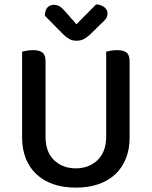

<svg xmlns="http://www.w3.org/2000/svg" viewBox="-20 -843 693 877"><path d="M572 -213Q572 -162 555.5 -120Q539 -78 507.5 -48Q476 -18 430.5 -2Q385 14 326 14Q268 14 222.5 -2Q177 -18 145.5 -48Q114 -78 97.5 -120Q81 -162 81 -213V-607Q88 -609 102 -611.5Q116 -614 131 -614Q160 -614 174 -603Q188 -592 188 -564V-219Q188 -148 227.5 -111Q267 -74 326 -74Q356 -74 381 -83.5Q406 -93 425 -111Q444 -129 454.5 -156Q465 -183 465 -219V-607Q472 -609 486 -611.5Q500 -614 515 -614Q544 -614 558 -603Q572 -592 572 -564ZM419 -823Q441 -822 456 -810.5Q471 -799 471 -782Q471 -767 463 -756.5Q455 -746 439 -732L388 -682Q371 -668 358.5 -662.5Q346 -657 329 -657Q310 -657 296 -665Q282 -673 268 -687L185 -771Q185 -795 196 -808Q207 -821 227 -821Q241 -821 253 -813.5Q265 -806 282 -786L329 -732Z"/></svg>

Font: Baloo Da 2 Medium
Style: Regular
Weight: 500
Designer: Noopur Datye, Sulekha Rajkumar and Ek Type
Foundry: Ek Type
Version: Version 1.640;hotconv 1.0.111;makeotfexe 2.5.65597; ttfautoh